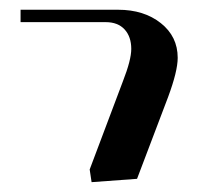

<svg xmlns="http://www.w3.org/2000/svg" viewBox="-20 -722 439 392"><path d="M22 -676.8V-702.1H221.2Q273.9 -702.1 308.3 -674.8Q342.8 -647.5 342.8 -604Q342.8 -576.7 323.2 -523.9L259.8 -356.9L167 -350.1L163.1 -376L231 -556.2Q248 -599.6 248 -622.1Q248 -647 234.4 -661.9Q220.7 -676.8 195.8 -676.8Z"/></svg>

Font: Dehuti
Style: Bold
Weight: 700
Version: Version 1.2